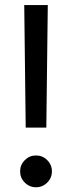

<svg xmlns="http://www.w3.org/2000/svg" viewBox="-20 -748 290 773"><path d="M83.5 -234.4 77.6 -727.5H172.4L166.5 -234.4ZM125 5.9Q98.6 5.9 79.8 -12.9Q61 -31.7 61 -58.1Q61 -84.5 79.8 -103.3Q98.6 -122.1 125 -122.1Q151.4 -122.1 170.2 -103.3Q189 -84.5 189 -58.1Q189 -31.7 170.2 -12.9Q151.4 5.9 125 5.9Z"/></svg>

Font: Inter Tight
Style: Regular
Weight: 400
Designer: Rasmus Andersson
Foundry: rsms
Version: Version 3.002